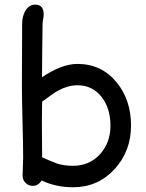

<svg xmlns="http://www.w3.org/2000/svg" viewBox="-20 -789 633 830"><path d="M295.9 20.5Q221.2 20.5 160.2 -8.8Q144.5 14.6 122.1 14.6Q103.5 14.6 90.6 1.7Q77.6 -11.2 77.6 -30.8Q77.6 -43.5 78.9 -68.4Q80.1 -93.3 80.1 -106Q80.1 -157.7 77.4 -261Q74.7 -364.3 74.7 -416Q74.7 -451.7 75.2 -551Q75.7 -650.4 75.7 -686.5Q75.7 -715.8 87.9 -739.3Q104 -769 132.3 -769Q168.9 -769 168.9 -726.6Q168.9 -719.7 166.5 -706.5Q164.1 -693.4 164.1 -686.5L162.6 -579.6L161.6 -455.1Q204.1 -483.9 242.4 -498.3Q280.8 -512.7 314.5 -512.7Q419.4 -512.7 484.9 -432.1Q546.4 -356.4 546.4 -246.1Q546.4 -134.8 474.6 -57.1Q402.8 20.5 295.9 20.5ZM314.5 -420.4Q274.4 -420.4 232.4 -397.9Q211.9 -386.7 162.1 -349.6L161.1 -265.1L161.6 -189L162.1 -108.9Q185.5 -98.1 228 -81.5Q258.3 -72.3 295.9 -72.3Q366.7 -72.3 412.1 -122.1Q457.5 -171.9 457.5 -246.1Q457.5 -318.8 420.9 -367.7Q381.3 -420.4 314.5 -420.4Z"/></svg>

Font: Candra Sangkala
Style: Regular
Weight: 400
Designer: R.S. Wihananto
Foundry: R.S. Wihananto
Version: Version 2.0.1